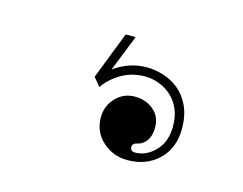

<svg xmlns="http://www.w3.org/2000/svg" viewBox="-49 -69 472 373"><g transform="rotate(15 187.5 117.5)"><path d="M155 73Q185 51 221 51Q236 51 253 56Q270 61 284.5 72.5Q299 84 308 103Q317 122 317 149Q317 188 292.5 211.5Q268 235 230 235Q201 235 180 216Q159 197 159 168Q159 145 174.5 128.5Q190 112 213 112Q235 112 250.5 125Q266 138 266 160Q266 177 258.5 187Q251 197 240 199Q231 201 231 208Q231 217 241 217Q263 217 281 198.5Q299 180 299 149Q299 128 292 113Q285 98 274 88.5Q263 79 249.5 74Q236 69 222 69Q195 69 173.5 82Q152 95 141 112L127 95L164 0H184Z"/></g></svg>

Font: Elsie
Style: Regular
Weight: 400
Designer: Alejandro Inler
Foundry: Alejandro Inler
Version: 1.001